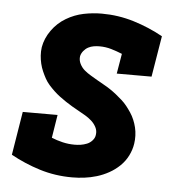

<svg xmlns="http://www.w3.org/2000/svg" viewBox="-44 -570 588 621"><g transform="rotate(5 250.0 -260.0)"><path d="M212 8Q157 8 107 -7.5Q57 -23 12 -48L35 -189H148L136 -114Q153 -107 172 -102.5Q191 -98 211 -98Q221 -98 231 -99.5Q241 -101 251 -105Q261 -109 268.5 -117.5Q276 -126 277 -136Q279 -149 273 -160.5Q267 -172 257.5 -180.5Q248 -189 237 -195.5Q226 -202 215 -208Q204 -214 193 -220.5Q182 -227 171.5 -234Q161 -241 151 -248.5Q141 -256 132 -264.5Q123 -273 114.5 -282.5Q106 -292 100 -303Q94 -314 89 -325.5Q84 -337 81 -349.5Q78 -362 77 -375.5Q76 -389 78 -403Q83 -432 101.5 -458Q120 -484 147 -500Q174 -516 203.5 -522Q233 -528 262 -528Q316 -528 366.5 -512.5Q417 -497 462 -472L440 -339H327L338 -404Q321 -411 302.5 -416.5Q284 -422 264 -422Q255 -422 245.5 -420.5Q236 -419 227.5 -414.5Q219 -410 212.5 -402Q206 -394 204 -385Q202 -372 208 -360Q214 -348 223.5 -340Q233 -332 244 -325.5Q255 -319 266 -312.5Q277 -306 288 -300Q299 -294 309.5 -287Q320 -280 330 -272Q340 -264 349.5 -255.5Q359 -247 366.5 -237.5Q374 -228 381 -217.5Q388 -207 393 -195Q398 -183 401 -170.5Q404 -158 404.5 -144.5Q405 -131 403 -118Q400 -98 390.5 -79Q381 -60 365.5 -45Q350 -30 331 -19.5Q312 -9 292 -3Q272 3 252 5.5Q232 8 212 8Z"/></g></svg>

Font: Iosevka Curly Slab Heavy
Style: Italic
Weight: 900
Italic angle: -9°
Monospace: yes
Designer: Belleve Invis
Foundry: Belleve Invis
Version: Version 22.1.2; ttfautohint (v1.8.4)